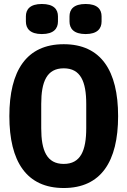

<svg xmlns="http://www.w3.org/2000/svg" viewBox="-20 -932 640 964"><path d="M300 12C487 12 573 -121 573 -349C573 -577 487 -710 300 -710C113 -710 27 -577 27 -349C27 -121 113 12 300 12ZM300 -109C215 -109 187 -176 187 -288V-410C187 -522 215 -589 300 -589C385 -589 413 -522 413 -410V-289C413 -176 385 -109 300 -109ZM190 -761C250 -761 271 -789 271 -824V-850C271 -885 250 -912 190 -912C131 -912 110 -885 110 -850V-824C110 -789 131 -761 190 -761ZM410 -761C469 -761 490 -789 490 -824V-850C490 -885 469 -912 410 -912C350 -912 329 -885 329 -850V-824C329 -789 350 -761 410 -761Z"/></svg>

Font: IBM Plex Mono
Style: Bold
Weight: 700
Monospace: yes
Designer: Mike Abbink, Paul van der Laan, Pieter van Rosmalen
Foundry: Bold Monday
Version: Version 2.004